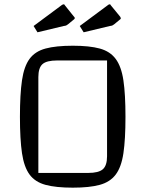

<svg xmlns="http://www.w3.org/2000/svg" viewBox="-20 -851 672 886"><path d="M72 -312Q72 -416 81.5 -480.5Q91 -545 116.5 -579.5Q142 -614 190 -627Q238 -640 316 -640Q393 -640 440.5 -627Q488 -614 514 -579Q540 -544 549.5 -480Q559 -416 559 -312Q559 -208 549.5 -144Q540 -80 514 -45.5Q488 -11 440.5 2Q393 15 316 15Q238 15 190 2Q142 -11 116.5 -45.5Q91 -80 81.5 -144Q72 -208 72 -312ZM157 -53H387Q435 -53 454.5 -70Q474 -87 474 -130V-572H244Q195 -572 176 -555Q157 -538 157 -495ZM366 -702 348 -731 480 -829Q483 -831 486 -831Q487 -831 488 -831Q489 -831 491 -827L532 -777Q534 -775 535.5 -772.5Q537 -770 537 -768Q537 -767 537.5 -766Q538 -765 535 -762L507 -739Q503 -736 499.5 -734Q496 -732 487 -731ZM153 -702 135 -731 267 -829Q271 -831 273 -831Q274 -831 275.5 -831Q277 -831 279 -827L319 -777Q321 -775 323 -772.5Q325 -770 325 -768Q325 -767 325 -766Q325 -765 322 -762L294 -739Q290 -736 286.5 -734Q283 -732 274 -731Z"/></svg>

Font: Changa Light
Style: Regular
Weight: 300
Designer: Eduardo Rodriguez Tunni
Foundry: Eduardo Rodriguez Tunni
Version: Version 3.002; ttfautohint (v1.8.2)